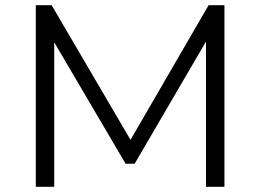

<svg xmlns="http://www.w3.org/2000/svg" viewBox="-20 -720 1003 740"><path d="M784 -700 483 -181 179 -700H118V0H189V-557L464 -89H499L774 -560V0H845V-700Z"/></svg>

Font: Talent
Style: Regular
Weight: 400
Designer: Mike Powis
Version: Version 1.001;hotconv 1.0.109;makeotfexe 2.5.65596